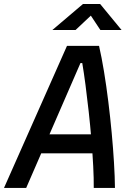

<svg xmlns="http://www.w3.org/2000/svg" viewBox="-43 -918 649 938"><path d="M-23.4 0 284.2 -693.8H440.9Q453.6 -638.7 465.1 -568.6Q476.6 -498.5 486.1 -421.9Q495.6 -345.2 502.7 -268.8Q509.8 -192.4 513.9 -123.3Q518.1 -54.2 518.6 0H415Q415.5 -44.9 412.4 -106Q409.2 -167 403.6 -235.4Q397.9 -303.7 390.4 -372.3Q382.8 -440.9 374.8 -502.4Q366.7 -564 358.9 -609.9H350.1L85 0ZM105 -168.9 125 -261.7H476.6L456.5 -168.9ZM212.9 -771.5 362.3 -898.4H446.3L550.8 -771.5H447.3L380.9 -871.6H432.6L326.2 -771.5Z"/></svg>

Font: Cascadia Code
Style: Italic
Weight: 400
Italic angle: -10°
Designer: Aaron Bell
Foundry: Saja Typeworks
Version: Version 2407.024